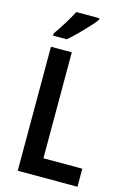

<svg xmlns="http://www.w3.org/2000/svg" viewBox="-138 -1003 718 1068"><g transform="rotate(15 221.0 -468.5)"><path d="M77 0V-714H197V-104H421V0ZM296 -927Q282 -908 256.5 -880.5Q231 -853 202.5 -824.5Q174 -796 151 -777H72V-789Q98 -826 122 -864.5Q146 -903 163 -937H296Z"/></g></svg>

Font: Noto Sans Malayalam Condensed SemiBold
Style: Regular
Weight: 600
Width: 3
Designer: Jelle Bosma - Monotype Design Team
Foundry: Monotype Imaging Inc.
Version: Version 2.104; ttfautohint (v1.8.4.7-5d5b)